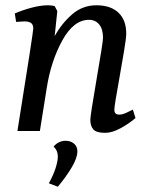

<svg xmlns="http://www.w3.org/2000/svg" viewBox="-20 -496 572 727"><path d="M322 -42Q322 -58 346 -198Q370 -336 370 -353Q370 -386 355.5 -403.5Q341 -421 317 -421Q259 -421 216 -343Q173 -265 157 -163L131 0H46Q106 -375 106 -388Q106 -403 97.5 -409Q89 -415 72 -415Q65 -415 41 -413L36 -445Q66 -458 100 -467Q134 -476 162 -476Q175 -476 187 -473L197 -454L187 -359Q214 -408 253.5 -442Q293 -476 345 -476Q399 -476 428.5 -448Q458 -420 458 -369Q458 -352 449.5 -301.5Q441 -251 432 -200Q413 -96 413 -81Q413 -71 417.5 -66.5Q422 -62 432 -62Q443 -62 458.5 -69Q474 -76 483 -81L493 -49Q470 -29 437.5 -11Q405 7 378 7Q345 7 333.5 -6Q322 -19 322 -42ZM199 96Q199 74 183 59Q192 48 204 42.5Q216 37 227 37Q248 37 260.5 48Q273 59 273 77Q273 102 251.5 138Q230 174 199 211L165 198Q182 167 190.5 140.5Q199 114 199 96Z"/></svg>

Font: Caladea
Style: Italic
Weight: 400
Italic angle: -9°
Designer: Carolina Giovagnoli and Andres Torresi
Foundry: Carolina Giovagnoli & Andres Torresi
Version: Version 1.001